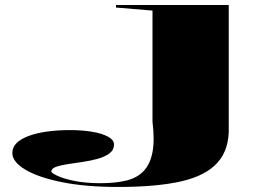

<svg xmlns="http://www.w3.org/2000/svg" viewBox="-20 -728 1020 763"><path d="M449 15Q321 15 226.5 -4Q132 -23 80.5 -54Q29 -85 29 -120Q29 -143 46.5 -160Q64 -177 96 -188.5Q128 -200 169 -205.5Q210 -211 258 -211Q306 -211 345.5 -204.5Q385 -198 409 -185Q433 -172 433 -154Q433 -132 415 -118.5Q397 -105 368.5 -97Q340 -89 308 -84.5Q276 -80 247.5 -75.5Q219 -71 201.5 -64.5Q184 -58 184 -46Q184 -41 208 -29.5Q232 -18 276 -9Q320 0 379 0Q439 0 482 -10.5Q525 -21 551 -48.5Q577 -76 586 -123.5Q595 -171 586 -245V-686L441 -698V-708H889V-224Q892 -136 845.5 -83Q799 -30 701 -7.5Q603 15 449 15Z"/></svg>

Font: Kalnia Expanded Medium
Style: Regular
Weight: 500
Width: 7
Designer: Frida Medrano
Foundry: Frida Medrano
Version: Version 1.105